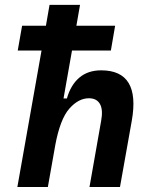

<svg xmlns="http://www.w3.org/2000/svg" viewBox="-20 -752 626 772"><path d="M339.8 0 386.7 -266.1Q395 -311 381.8 -334Q368.7 -356.9 337.4 -356.9Q295.4 -356.9 258.5 -314.9Q221.7 -272.9 202.1 -168L202.6 -170.4L172.4 0H49.8L147 -548.8H51.3L68.8 -648.4H164.6L179.2 -732.4H301.8L287.1 -648.4H442.9L425.8 -548.8H269.5L235.4 -356H249Q264.2 -410.2 298.8 -439.7Q333.5 -469.2 386.7 -469.2Q545.9 -469.2 509.8 -266.1L462.4 0Z"/></svg>

Font: Cascadia Mono NF SemiBold
Style: Italic
Weight: 600
Italic angle: -10°
Monospace: yes
Designer: Aaron Bell
Foundry: Saja Typeworks
Version: Version 2404.023; ttfautohint (v1.8.4)